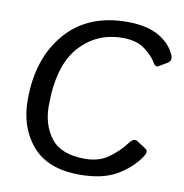

<svg xmlns="http://www.w3.org/2000/svg" viewBox="-81 -792 843 882"><g transform="rotate(10 340.0 -350.5)"><path d="M53.7 -283.2Q53.7 -476.1 156.5 -595.5Q259.3 -714.8 443.4 -714.8Q533.2 -714.8 588.9 -683.6Q644.5 -652.3 667.5 -600.6Q678.7 -574.7 656.2 -561.5L618.2 -539.1Q605 -531.2 592.8 -552.7Q578.1 -579.1 539.6 -608.9Q501 -638.7 435.1 -638.7Q313 -638.7 233.4 -549.3Q153.8 -460 153.8 -272Q153.8 -183.1 200.7 -122.3Q247.6 -61.5 359.9 -61.5Q426.3 -61.5 472.4 -96.4Q518.6 -131.3 543.9 -166.5Q564.5 -194.8 582 -183.6L626 -155.3Q642.1 -145 622.1 -116.2Q583.5 -60.1 518.1 -22.7Q452.6 14.6 346.7 14.6Q199.2 14.6 126.5 -69.6Q53.7 -153.8 53.7 -283.2Z"/></g></svg>

Font: Istok Web
Style: BoldItalic
Weight: 700
Italic angle: -13°
Designer: Andrey V. Panov
Foundry: Andrey V. Panov
Version: Version 1.0.2g